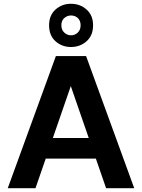

<svg xmlns="http://www.w3.org/2000/svg" viewBox="-20 -997 752 1017"><path d="M21 0 276 -700H436L691 0H542L355 -541L168 0ZM133 -157 170 -266H530L566 -157ZM356 -748Q308 -748 274 -778.5Q240 -809 240 -863Q240 -916 274 -946.5Q308 -977 356 -977Q404 -977 438.5 -946.5Q473 -916 473 -863Q473 -809 438.5 -778.5Q404 -748 356 -748ZM356 -810Q377 -810 392 -824.5Q407 -839 407 -863Q407 -887 392.5 -901Q378 -915 356 -915Q336 -915 320.5 -901.5Q305 -888 305 -863Q305 -839 320.5 -824.5Q336 -810 356 -810Z"/></svg>

Font: DM Sans 24pt ExtraBold
Style: Regular
Weight: 800
Designer: Colophon Foundry, Jonny Pinhorn
Foundry: Colophon Foundry
Version: Version 4.004;gftools[0.9.30]